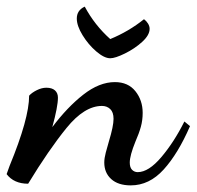

<svg xmlns="http://www.w3.org/2000/svg" viewBox="-58 -540 594 580"><path d="M257 -49Q257 -62 261.5 -79Q266 -96 271 -113Q285 -159 285 -181Q285 -201 275 -210.5Q265 -220 250 -220Q197 -220 143 -153.5Q89 -87 27 15Q-16 15 -38 -14L-29 -39Q30 -182 30 -251Q38 -260 53 -267.5Q68 -275 82 -275Q99 -275 108 -267Q117 -259 117 -245Q117 -218 100 -156Q145 -216 193.5 -254Q242 -292 289 -292Q329 -292 351 -264.5Q373 -237 373 -199Q373 -177 367.5 -157Q362 -137 351 -112Q334 -70 334 -49Q334 -34 341 -27Q348 -20 358 -20Q391 -20 429.5 -65.5Q468 -111 499 -173L516 -159Q480 -76 436.5 -28Q393 20 337 20Q299 20 278 1Q257 -18 257 -49ZM174 -484Q174 -509 198 -520Q228 -464 275 -422Q331 -445 377 -482Q384 -477 389 -469Q394 -461 394 -453Q394 -434 371.5 -413.5Q349 -393 319.5 -378.5Q290 -364 275 -364Q257 -364 233 -384.5Q209 -405 191.5 -433.5Q174 -462 174 -484Z"/></svg>

Font: Dancing Script
Style: Bold
Weight: 700
Designer: Pablo Impallari
Foundry: Pablo Impallari
Version: Version 2.000